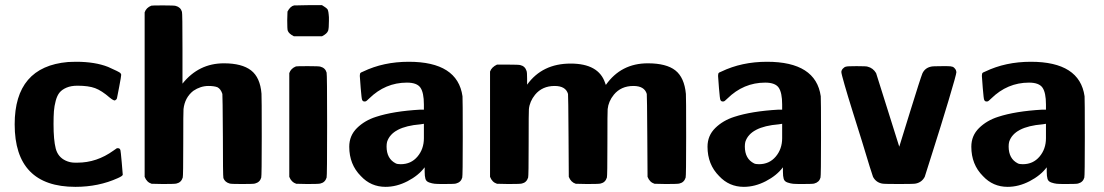

<svg xmlns="http://www.w3.org/2000/svg" viewBox="-20 -715 4288 746"><path d="M37 -232Q37 -456 244 -474Q246 -474 257.5 -474.5Q269 -475 276 -475Q349 -475 400 -455Q443 -436 448 -431L451 -425Q451 -419 443 -377Q436 -339 434.5 -333.5Q433 -328 427 -325Q422 -323 406 -336Q375 -363 349.5 -372.5Q324 -382 281 -382Q256 -382 238.5 -374.5Q221 -367 211.5 -355.5Q202 -344 196.5 -323.5Q191 -303 189.5 -283Q188 -263 188 -233Q188 -171 196.5 -138Q205 -105 235 -91Q252 -83 271 -83H281Q356 -83 421 -130Q433 -138 434 -139Q446 -141 448 -131Q449 -128 453 -84Q457 -40 457 -36Q456 -31 438 -23Q363 11 273 11Q37 11 37 -232Z M689 -390Q752 -469 850 -469Q920 -469 955.5 -441.5Q991 -414 996 -351Q997 -342 997 -185Q997 -31 995 -25Q990 -7 971 -2Q967 0 921 0Q876 0 872 -2Q854 -7 848 -23Q846 -31 846 -186Q845 -345 844 -350Q838 -369 825 -376Q812 -381 790 -381Q759 -381 731 -362Q698 -336 693 -291Q692 -286 692 -157Q692 -31 690 -25Q684 -6 666 -2Q661 0 614 0L569 -1Q550 -7 542 -28V-667Q548 -685 568 -693Q570 -694 615 -694Q658 -694 663 -692Q682 -687 687 -669Q689 -663 689 -526Z M1231 -695Q1233 -694 1238 -690.5Q1243 -687 1244 -686.5Q1245 -686 1248.5 -683Q1252 -680 1252.5 -679Q1253 -678 1254.5 -674Q1256 -670 1256 -667.5Q1256 -665 1257 -659.5Q1258 -654 1258 -648Q1258 -642 1258 -634Q1258 -605 1255 -596Q1251 -584 1231 -574H1122Q1102 -584 1098 -596Q1096 -601 1096 -636L1097 -670Q1108 -691 1123 -694H1131Q1139 -694 1152.5 -694.5Q1166 -695 1179 -695ZM1104 -431Q1110 -449 1130 -457Q1132 -458 1177 -458Q1220 -458 1225 -456Q1244 -451 1249 -433Q1251 -427 1251 -229Q1251 -31 1249 -25Q1243 -6 1225 -2Q1220 0 1175 0L1131 -1Q1112 -7 1104 -28Z M1627 -309Q1627 -355 1613.5 -374.5Q1600 -394 1561 -394Q1477 -394 1414 -332Q1403 -321 1400 -321Q1390 -319 1387 -327Q1385 -330 1381.5 -372.5Q1378 -415 1378 -420Q1378 -423 1378.5 -425.5Q1379 -428 1379 -429Q1379 -430 1380.5 -431.5Q1382 -433 1383 -433.5Q1384 -434 1386.5 -435Q1389 -436 1391 -437Q1470 -475 1568 -475Q1758 -475 1777 -341Q1778 -332 1778 -181Q1778 -31 1776 -25Q1771 -7 1752 -2Q1748 0 1704 0Q1679 0 1669 -1Q1659 -2 1647.5 -6Q1636 -10 1633 -20Q1630 -30 1630 -48V-65Q1606 -33 1563.5 -11Q1521 11 1478 11Q1421 11 1382 -31Q1337 -76 1337 -145Q1337 -188 1367 -217.5Q1397 -247 1441 -261Q1508 -283 1613 -289H1627ZM1537 -77Q1577 -77 1602 -106.5Q1627 -136 1627 -178V-201V-234L1614 -232Q1503 -223 1484 -164Q1482 -156 1482 -146Q1482 -98 1518 -80Q1524 -77 1537 -77Z M2028 -386Q2087 -468 2197 -468Q2306 -468 2331 -393L2334 -385Q2393 -469 2497 -469Q2569 -469 2604 -441.5Q2639 -414 2645 -350Q2646 -343 2646 -185Q2646 -31 2644 -25Q2638 -6 2620 -2Q2615 0 2568 0L2523 -1Q2504 -7 2496 -28L2495 -186Q2494 -345 2493 -350Q2484 -381 2441 -381Q2393 -381 2365 -347Q2344 -321 2341 -291Q2340 -286 2340 -157Q2340 -31 2338 -25Q2332 -6 2314 -2Q2309 0 2262 0L2217 -1Q2198 -7 2190 -28L2189 -186Q2188 -345 2187 -350Q2178 -381 2135 -381Q2087 -381 2059 -347Q2038 -321 2035 -291Q2034 -286 2034 -157Q2034 -31 2032 -25Q2026 -6 2008 -2Q2003 0 1956 0L1911 -1Q1892 -7 1884 -28V-437Q1890 -454 1911 -464H1953Q1997 -464 2002 -462Q2020 -458 2026 -439Q2028 -434 2028 -409Z M3019 -309Q3019 -355 3005.5 -374.5Q2992 -394 2953 -394Q2869 -394 2806 -332Q2795 -321 2792 -321Q2782 -319 2779 -327Q2777 -330 2773.5 -372.5Q2770 -415 2770 -420Q2770 -423 2770.5 -425.5Q2771 -428 2771 -429Q2771 -430 2772.5 -431.5Q2774 -433 2775 -433.5Q2776 -434 2778.5 -435Q2781 -436 2783 -437Q2862 -475 2960 -475Q3150 -475 3169 -341Q3170 -332 3170 -181Q3170 -31 3168 -25Q3163 -7 3144 -2Q3140 0 3096 0Q3071 0 3061 -1Q3051 -2 3039.5 -6Q3028 -10 3025 -20Q3022 -30 3022 -48V-65Q2998 -33 2955.5 -11Q2913 11 2870 11Q2813 11 2774 -31Q2729 -76 2729 -145Q2729 -188 2759 -217.5Q2789 -247 2833 -261Q2900 -283 3005 -289H3019ZM2929 -77Q2969 -77 2994 -106.5Q3019 -136 3019 -178V-201V-234L3006 -232Q2895 -223 2876 -164Q2874 -156 2874 -146Q2874 -98 2910 -80Q2916 -77 2929 -77Z M3249 -435Q3249 -442 3255 -448.5Q3261 -455 3267 -456Q3271 -458 3308 -458Q3347 -458 3351 -456Q3372 -451 3384 -431Q3385 -429 3430 -285L3474 -145L3517 -284Q3556 -410 3564 -430Q3574 -451 3597 -456Q3602 -458 3643 -458H3659Q3675 -458 3681.5 -455.5Q3688 -453 3694 -443Q3696 -437 3696 -435Q3696 -426 3665.5 -324.5Q3635 -223 3604 -126L3573 -28Q3562 -7 3539 -2Q3535 0 3473 0Q3410 0 3406 -2Q3383 -7 3372 -28L3359 -68Q3347 -109 3329 -166.5Q3311 -224 3292.5 -283Q3274 -342 3261.5 -385.5Q3249 -429 3249 -435Z M4044 -309Q4044 -355 4030.5 -374.5Q4017 -394 3978 -394Q3894 -394 3831 -332Q3820 -321 3817 -321Q3807 -319 3804 -327Q3802 -330 3798.5 -372.5Q3795 -415 3795 -420Q3795 -423 3795.5 -425.5Q3796 -428 3796 -429Q3796 -430 3797.5 -431.5Q3799 -433 3800 -433.5Q3801 -434 3803.5 -435Q3806 -436 3808 -437Q3887 -475 3985 -475Q4175 -475 4194 -341Q4195 -332 4195 -181Q4195 -31 4193 -25Q4188 -7 4169 -2Q4165 0 4121 0Q4096 0 4086 -1Q4076 -2 4064.5 -6Q4053 -10 4050 -20Q4047 -30 4047 -48V-65Q4023 -33 3980.5 -11Q3938 11 3895 11Q3838 11 3799 -31Q3754 -76 3754 -145Q3754 -188 3784 -217.5Q3814 -247 3858 -261Q3925 -283 4030 -289H4044ZM3954 -77Q3994 -77 4019 -106.5Q4044 -136 4044 -178V-201V-234L4031 -232Q3920 -223 3901 -164Q3899 -156 3899 -146Q3899 -98 3935 -80Q3941 -77 3954 -77Z"/></svg>

Font: MathJax_SansSerif
Style: Bold
Weight: 700
Version: Version 1.1